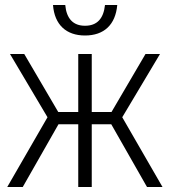

<svg xmlns="http://www.w3.org/2000/svg" viewBox="-20 -748 680 768"><path d="M320 -606C396 -606 442 -649 449 -728H400C394 -673 368 -645 320 -645C273 -645 246 -673 241 -728H192C198 -649 245 -606 320 -606ZM9 0H71L214 -251H293V0H347V-251H425L568 0H630L469 -279L620 -532H562L426 -300H347V-532H293V-300H213L77 -532H20L170 -279Z"/></svg>

Font: Noto Sans SemiCondensed Light
Style: Regular
Weight: 300
Width: 4
Designer: Monotype Design Team
Foundry: Monotype Imaging Inc.
Version: Version 2.013